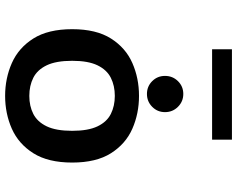

<svg xmlns="http://www.w3.org/2000/svg" viewBox="-108 -807 926 750"><g transform="rotate(90 355.0 -432.0)"><path d="M354.5 11Q286 11 226.5 -15.2Q167 -41.5 130.5 -99.2Q94 -157 94 -251Q94 -345 130.5 -402.5Q167 -460 226.2 -486Q285.5 -512 354.5 -512Q423.5 -512 482.8 -486Q542 -460 578.5 -402.5Q615 -345 615 -251Q615 -157 578.5 -99.2Q542 -41.5 482.8 -15.2Q423.5 11 354.5 11ZM354.5 -83.5Q394.5 -83.5 425.2 -99.2Q456 -115 473.5 -151.5Q491 -188 491 -251Q491 -313.5 473.5 -350Q456 -386.5 425 -402Q394 -417.5 354.5 -417.5Q315 -417.5 284 -402Q253 -386.5 235.2 -350Q217.5 -313.5 217.5 -251Q217.5 -188 235.2 -151.2Q253 -114.5 284 -99Q315 -83.5 354.5 -83.5ZM347 -543Q317.5 -543 297 -563.5Q276.5 -584 276.5 -613.5Q276.5 -643.5 297 -664.2Q317.5 -685 347 -685Q376.5 -685 397.2 -664.2Q418 -643.5 418 -613.5Q418 -584 397.2 -563.5Q376.5 -543 347 -543ZM172.5 -875H525.5V-797.5H172.5Z"/></g></svg>

Font: League Mono Medium
Style: Regular
Weight: 500
Width: 6
Designer: Tyler Finck
Foundry: The League of Moveable Type / Tyler Finck
Version: Version 2.300;RELEASE